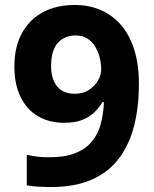

<svg xmlns="http://www.w3.org/2000/svg" viewBox="-20 -744 621 774"><path d="M540 -404Q540 -316 521.5 -240.5Q503 -165 462 -108.5Q421 -52 352.5 -21Q284 10 184 10Q163 10 135 8.5Q107 7 88 3V-120Q108 -115 130 -112.5Q152 -110 178 -110Q242 -110 283.5 -126.5Q325 -143 350 -173Q375 -203 386 -244Q397 -285 399 -332H393Q379 -309 359 -290Q339 -271 310 -260Q281 -249 239 -249Q178 -249 133 -275.5Q88 -302 63 -353Q38 -404 38 -476Q38 -554 68 -609.5Q98 -665 152.5 -694.5Q207 -724 282 -724Q336 -724 382.5 -705Q429 -686 464.5 -647Q500 -608 520 -547.5Q540 -487 540 -404ZM285 -601Q240 -601 213 -571Q186 -541 186 -477Q186 -426 210 -396Q234 -366 282 -366Q314 -366 337.5 -381Q361 -396 374.5 -418.5Q388 -441 388 -465Q388 -489 381.5 -513.5Q375 -538 362.5 -558Q350 -578 330.5 -589.5Q311 -601 285 -601Z"/></svg>

Font: Noto Sans Lao Looped
Style: Bold
Weight: 700
Designer: Mark Frömberg, Ben Mitchell
Foundry: The Fontpad Ltd
Version: Version 1.001